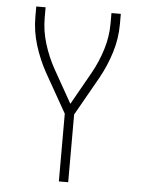

<svg xmlns="http://www.w3.org/2000/svg" viewBox="-53 -562 605 819"><g transform="rotate(5 250.0 -152.5)"><path d="M230 215V-75L136 -241Q106 -295 87.5 -354.5Q69 -414 69 -476V-520H109V-476Q109 -419 126 -364Q143 -309 171 -259L250 -119L329 -259Q357 -309 374 -364Q391 -419 391 -476V-520H431V-476Q431 -414 412.5 -354.5Q394 -295 364 -241L270 -75V215Z"/></g></svg>

Font: Zed Sans Extralight
Style: Regular
Weight: 200
Designer: Belleve Invis
Foundry: Belleve Invis
Version: Version 1.0.0; ttfautohint (v1.8.4)